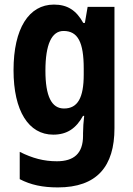

<svg xmlns="http://www.w3.org/2000/svg" viewBox="-20 -577 579 837"><path d="M215 -557C106 -557 39 -453 39 -271C39 -93 105 10 212 10C273 10 312 -18 342 -72H347C344 -48 342 -17 342 4V15C342 93 301 126 228 126C171 126 122 113 66 85V204C114 229 166 240 232 240C403 240 479 148 479 -18V-547H362L350 -477H343C312 -533 273 -557 215 -557ZM257 -442C320 -442 345 -392 345 -278V-252C345 -151 319 -104 259 -104C205 -104 178 -157 178 -269C178 -383 205 -442 257 -442Z"/></svg>

Font: Noto Sans Hebrew Condensed
Style: Bold
Weight: 700
Width: 3
Designer: Monotype Design Team
Foundry: Monotype Imaging Inc.
Version: Version 2.004